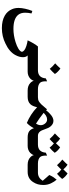

<svg xmlns="http://www.w3.org/2000/svg" viewBox="648 -1124 756 2093"><g transform="rotate(90 1026.5 -77.0)"><path d="M704 0H584Q603 18 603 51Q603 91 580 133Q563 166 530.5 194Q498 222 454 242Q376 281 286 281Q204 281 149 249Q101 221 80 171Q66 140 66 99Q66 67 75 26.5Q84 -14 99 -51L126 -42Q118 -4 118 27Q118 74 141 103Q183 155 295 155Q364 155 438 132Q483 118 511.5 100Q540 82 544 64Q542 34 480 14Q449 4 419 0Q454 -74 486 -112H704Z M786 -297Q761 -268 730 -241Q703 -274 670 -300Q698 -325 726 -357Q744 -345 760.5 -328.5Q777 -312 786 -297Z M881 -136Q904 -112 952 -112H1013V0H966Q913 0 883 -30Q864 -48 861 -67Q854 -46 836 -28Q805 0 760 0H687Q664 0 647.5 -16.5Q631 -33 631 -57Q631 -81 648.5 -96.5Q666 -112 687 -112H745Q827 -112 834 -198L866 -212Q863 -157 881 -136Z M1514 0H1478Q1434 0 1411 -16.5Q1388 -33 1377 -68Q1352 -20 1320 9Q1227 -29 1148 -103Q1138 -54 1116 -30Q1088 0 1035 0H995Q972 0 956 -15.5Q940 -31 940 -55Q940 -76 954.5 -94Q969 -112 995 -112H1039Q1068 -112 1085.5 -123Q1103 -134 1119 -151L1171 -211L1182 -201Q1203 -229 1220 -243Q1260 -281 1296 -281Q1332 -281 1358 -249Q1368 -237 1374.5 -223Q1381 -209 1389 -186Q1394 -172 1399.5 -158.5Q1405 -145 1412 -136Q1430 -112 1460 -112H1514ZM1239 -199Q1225 -190 1218 -182.5Q1211 -175 1210 -174Q1236 -153 1272.5 -127Q1309 -101 1327 -91Q1344 -117 1344 -142Q1344 -166 1329 -186Q1311 -212 1281 -212Q1261 -212 1239 -199Z M1645 -295Q1623 -267 1589 -239Q1570 -264 1543 -286Q1521 -262 1495 -239Q1460 -278 1434 -297Q1471 -332 1490 -354Q1515 -339 1541 -308Q1575 -342 1585 -354Q1602 -344 1619 -327.5Q1636 -311 1645 -295Z M1691 -136Q1714 -112 1762 -112H1823V0H1776Q1723 0 1693 -30Q1674 -48 1671 -67Q1664 -46 1646 -28Q1615 0 1570 0H1497Q1474 0 1457.5 -16.5Q1441 -33 1441 -57Q1441 -81 1458.5 -96.5Q1476 -112 1497 -112H1555Q1637 -112 1644 -198L1676 -212Q1673 -157 1691 -136Z M1930 -376Q1908 -348 1874 -320Q1855 -345 1828 -367Q1806 -343 1780 -320Q1745 -359 1719 -378Q1756 -413 1775 -435Q1800 -420 1826 -389Q1860 -423 1870 -435Q1887 -425 1904 -408.5Q1921 -392 1930 -376Z M1996 -171Q1996 -138 1988.5 -111.5Q1981 -85 1964 -59Q1926 0 1853 0H1806Q1782 0 1766 -16.5Q1750 -33 1750 -57Q1750 -81 1766 -96.5Q1782 -112 1806 -112H1861Q1918 -112 1950 -164L1918 -201L1887 -236Q1900 -264 1911.5 -281.5Q1923 -299 1938 -316Q1960 -292 1978 -254Q1996 -216 1996 -171Z"/></g></svg>

Font: Mirza Medium
Style: Regular
Weight: 500
Designer: Arabic design by Kourosh Beigpour, Latin design by Eduardo Tunni, engineering by Lasse Fister
Version: Version 1.0010g